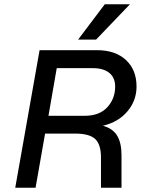

<svg xmlns="http://www.w3.org/2000/svg" viewBox="-20 -887 665 907"><path d="M594 -867 434 -700H349L475 -867ZM334 -256H193L148 0H52L167 -650H438Q525 -650 575 -603.5Q625 -557 625 -478Q625 -412 582 -361Q539 -310 466 -293Q513 -280 533.5 -246Q554 -212 554 -153V0H457V-143Q457 -205 429.5 -230.5Q402 -256 334 -256ZM419 -565H248L209 -340H380Q450 -340 487 -380.5Q524 -421 524 -478Q524 -520 496.5 -542.5Q469 -565 419 -565Z"/></svg>

Font: Overused Grotesk Medium
Style: Italic
Weight: 500
Italic angle: -10°
Version: Version 0.003